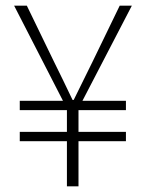

<svg xmlns="http://www.w3.org/2000/svg" viewBox="-20 -660 517 680"><path d="M217 0H258V-160H426V-193H258V-270H426V-303H272L447 -640H404L309 -444C287 -399 266 -356 241 -306H237C213 -356 192 -400 170 -444L75 -640H30L203 -303H50V-270H217V-193H50V-160H217Z"/></svg>

Font: Source Sans Pro Light
Style: Regular
Weight: 300
Designer: Paul D. Hunt
Foundry: Adobe Systems Incorporated
Version: Version 3.006;hotconv 1.0.111;makeotfexe 2.5.65597